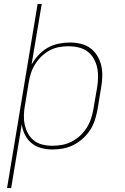

<svg xmlns="http://www.w3.org/2000/svg" viewBox="-20 -755 640 980"><path d="M16 205 172 -735H193L141 -425Q156 -452 177 -474.5Q198 -497 224 -511.5Q250 -526 279 -532Q308 -538 336 -538Q365 -538 392.5 -531.5Q420 -525 441.5 -509Q463 -493 477 -469.5Q491 -446 497 -419.5Q503 -393 502 -364Q501 -335 496 -307L478 -197Q473 -170 464.5 -143Q456 -116 440.5 -92Q425 -68 403 -48Q381 -28 355 -15Q329 -2 302 3Q275 8 247 8Q218 8 190 0.5Q162 -7 141 -24.5Q120 -42 107.5 -67Q95 -92 91 -120L37 205ZM247 -11Q272 -11 297 -15.5Q322 -20 345.5 -32Q369 -44 389 -62.5Q409 -81 423 -103.5Q437 -126 445 -150.5Q453 -175 457 -200L476 -310Q480 -336 480.5 -362Q481 -388 475.5 -412Q470 -436 457.5 -457.5Q445 -479 425.5 -493Q406 -507 381 -513Q356 -519 330 -519Q306 -519 281 -514.5Q256 -510 233 -497.5Q210 -485 191 -466.5Q172 -448 158.5 -426Q145 -404 137.5 -380Q130 -356 126 -331L108 -221Q103 -196 102 -170Q101 -144 106 -120Q111 -96 122.5 -74.5Q134 -53 153 -38Q172 -23 196.5 -17Q221 -11 247 -11Z"/></svg>

Font: Iosevka Curly Slab ThEx
Style: Italic
Weight: 100
Width: 7
Italic angle: -9°
Monospace: yes
Designer: Belleve Invis
Foundry: Belleve Invis
Version: Version 11.1.0; ttfautohint (v1.8.3)